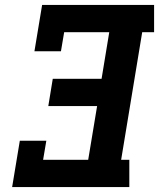

<svg xmlns="http://www.w3.org/2000/svg" viewBox="-20 -755 642 775"><path d="M29 0 60 -187H167L154 -110H336L372 -327H175L193 -437H390L421 -625H239L226 -548H119L150 -735H602V-625H554L469 -110H502V0Z"/></svg>

Font: Iosevka Curly Slab XBdExObl
Style: Regular
Weight: 800
Width: 7
Italic angle: -9°
Monospace: yes
Designer: Belleve Invis
Foundry: Belleve Invis
Version: Version 11.1.0; ttfautohint (v1.8.3)